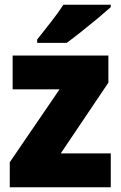

<svg xmlns="http://www.w3.org/2000/svg" viewBox="-20 -786 507 806"><path d="M445 0H21V-105L230 -411H33V-553H435V-439L235 -142H445ZM445 -756Q425 -738 391.5 -710Q358 -682 322 -653.5Q286 -625 260 -606H136V-620Q161 -652 193 -692.5Q225 -733 246 -766H445Z"/></svg>

Font: Noto Sans Gurmukhi SemiCondensed Black
Style: Regular
Weight: 900
Width: 4
Designer: Jelle Bosma - Monotype Design Team
Foundry: Monotype Imaging Inc.
Version: Version 2.004; ttfautohint (v1.8.4.7-5d5b)